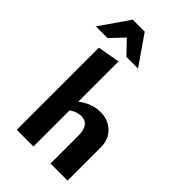

<svg xmlns="http://www.w3.org/2000/svg" viewBox="-317 -1057 1154 1154"><g transform="rotate(45 259.5 -480.5)"><path d="M354 0V-241Q354 -283 336.5 -308Q319 -333 284 -333Q266 -333 247.5 -327Q229 -321 213 -309.5Q197 -298 187 -281L149 -322Q178 -357 209.5 -381.5Q241 -406 276 -419Q311 -432 349 -432Q412 -432 455.5 -391.5Q499 -351 499 -281V0ZM67 0V-698L209 -723V0ZM223 -776 119 -885 92 -961H194L322 -776ZM-36 -776 92 -961H194L168 -886L63 -776Z"/></g></svg>

Font: Ysabeau Office ExtraBold
Style: Regular
Weight: 800
Designer: Christian Thalmann (Catharsis Fonts)
Version: Version 2.001;gftools[0.9.30]; featfreeze: tnum,lnum,ss02